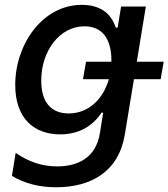

<svg xmlns="http://www.w3.org/2000/svg" viewBox="-20 -573 708 807"><path d="M668 -313.6H555L593 -545.5H489L474.4 -457H466.6C455.3 -490.8 425.4 -552.6 323.9 -552.6C157.7 -552.6 44 -385.3 44 -216.3C44 -76 122.2 -8.2 233.3 -8.2C333.5 -8.2 383.2 -64.6 407 -99.4H413.7L399.9 -13.5C383.2 90.9 306.1 126.4 220.5 126.4C155.9 126.4 99.1 106.5 45.8 69.6L30.2 166.2C82.4 197.8 143.8 214.1 215.6 214.1C362.9 214.1 479 148.4 504.6 -7.5L543 -240.1H655.2ZM268.8 -96.2C192.1 -96.2 153.1 -147 153.4 -234.4C153.1 -358 230.1 -462.4 334.9 -462.4C409.1 -462.4 448.2 -410.5 448.2 -319.6V-313.6H341.6L328.8 -240.1H437.5C413.7 -156.2 351.9 -96.2 268.8 -96.2Z"/></svg>

Font: TID UI Medium
Style: Italic
Weight: 500
Italic angle: -9.39999°
Designer: The TID Project Authors
Foundry: Bakken & Bæck
Version: Version 1.001;hotconv 1.0.109;makeotfexe 2.5.65596